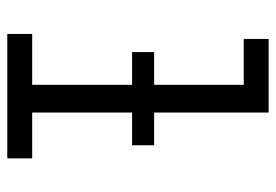

<svg xmlns="http://www.w3.org/2000/svg" viewBox="-138 -638 775 540"><g transform="rotate(90 250.0 -367.5)"><path d="M75 0V-70H218V-665H89V-735H296V-70H425V0ZM126 -351V-413H388V-351Z"/></g></svg>

Font: Iosevka srxl
Style: Regular
Weight: 400
Monospace: yes
Designer: Belleve Invis
Foundry: Belleve Invis
Version: Version 33.0.1; ttfautohint (v1.8.3)